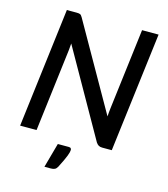

<svg xmlns="http://www.w3.org/2000/svg" viewBox="-131 -821 975 1117"><g transform="rotate(15 357.0 -263.0)"><path d="M190.5 -720Q205.5 -720 212.2 -717Q219 -714 226 -701.5L520.5 -183.5Q521.5 -196.5 522.5 -209Q523.5 -221.5 525 -232.5L585 -720H684.5L595.5 0H538.5Q525 0 516.5 -4.8Q508 -9.5 500.5 -20.5L207 -538.5Q206 -527 205.2 -516.8Q204.5 -506.5 203.5 -497.5L142.5 0H43.5L132 -720ZM348.5 46.5Q358.5 46.5 361.8 51Q365 55.5 365 60.5Q365 66 363 74.5Q361 83 356 96.2Q351 109.5 342 128.5Q333 147.5 319.5 174Q312.5 186.5 303.2 190.5Q294 194.5 280 194.5H242L283 46.5Z"/></g></svg>

Font: Lato Semibold
Style: Italic
Weight: 600
Italic angle: -7°
Designer: Lukasz Dziedzic
Foundry: tyPoland Lukasz Dziedzic
Version: Version 2.006; 2014-01-15